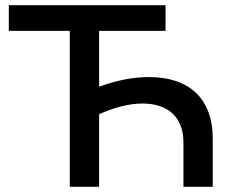

<svg xmlns="http://www.w3.org/2000/svg" viewBox="-20 -720 885 740"><path d="M249 0V-601H14V-700H618V-601H362V-386Q415 -405 462.2 -414Q509.5 -423 554 -423Q610 -423 655.2 -408.5Q700.5 -394 732.8 -364.5Q765 -335 782.5 -290.2Q800 -245.5 800 -185V0H687V-170Q687 -207.5 676 -235.8Q665 -264 644.5 -283Q624 -302 594.8 -311.5Q565.5 -321 529 -321Q455 -321 362 -280V0Z"/></svg>

Font: Argentum Sans
Style: Regular
Weight: 400
Designer: Julieta Ulanovsky, Owen Earl, Chris M. Simpson, Rasmus Andersson, Cristiano Sobral
Foundry: The Argentum Sans Project Authors
Version: Version 3.135; ttfautohint (v1.8.4.7-5d5b-dirty)